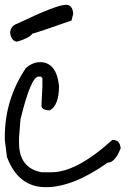

<svg xmlns="http://www.w3.org/2000/svg" viewBox="-20 -777 540 797"><path d="M146 -519Q214 -519 225 -421Q225 -340 187 -319H181Q152 -321 152 -340L156 -415V-452L150 -459H140Q108 -459 65 -281L59 -206V-184Q59 -80 152 -62H194Q298 -62 446 -196H450Q477 -196 481 -162Q458 -102 427 -102Q284 0 170 0Q56 0 9 -125L0 -196V-209Q0 -364 87 -494Q115 -519 146 -519ZM22 -641Q24 -670 52 -679Q215 -757 253 -757Q255 -757 256 -757Q281 -756 284 -720L277 -692Q141 -644 114 -637Q104 -620 51 -604Q27 -606 22 -641Z"/></svg>

Font: Just Me Again Down Here
Style: Regular
Weight: 400
Designer: Kimberly Geswein
Foundry: Kimberly Geswein
Version: Version 1.002 2007